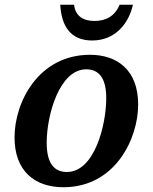

<svg xmlns="http://www.w3.org/2000/svg" viewBox="-20 -776 641 806"><path d="M367 -606C465 -606 521 -679 538 -756H482C462 -708 425 -688 376 -688C328 -688 296 -710 291 -756H233C238 -664 278 -606 367 -606ZM246 10C464 10 560 -194 560 -337C560 -485 469 -546 358 -546C142 -546 41 -348 41 -199C41 -59 125 10 246 10ZM261 -54C209 -54 176 -88 176 -177C176 -292 229 -485 342 -485C394 -485 426 -450 426 -364C426 -252 377 -54 261 -54Z"/></svg>

Font: Noto Serif SemiBold
Style: Italic
Weight: 600
Italic angle: -12°
Designer: Monotype Design Team
Foundry: Monotype Imaging Inc.
Version: Version 2.014